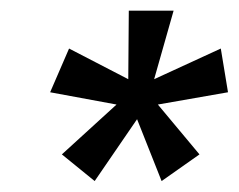

<svg xmlns="http://www.w3.org/2000/svg" viewBox="-20 -717 448 360"><path d="M157.5 -377.5 237 -493.5 283 -377.5 354 -427.5 276 -521 407.5 -544 394 -626 269 -568.5 305.5 -697H221.5L220.5 -568.5L109.5 -626L74 -544L198.5 -521L96 -427.5Z"/></svg>

Font: HK Grotesk ExtraBold
Style: Italic
Weight: 800
Italic angle: -16°
Designer: Alfredo Marco Pradil
Foundry: Hanken Design Co.
Version: Version 3.001;FEAKit 1.0